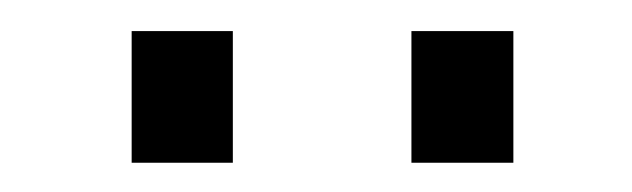

<svg xmlns="http://www.w3.org/2000/svg" viewBox="-20 -725 415 126"><path d="M66.4 -618.2V-704.6H132.8V-618.2ZM250 -618.2V-704.6H316.9V-618.2Z"/></svg>

Font: Oxygen Light
Style: Regular
Weight: 300
Designer: vernon adams
Foundry: Vernon Adams
Version: Version Release 0.2.3 webfont; ttfautohint (v0.93.3-1d66) -l